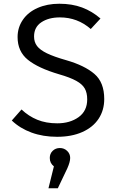

<svg xmlns="http://www.w3.org/2000/svg" viewBox="-20 -720 640 1026"><path d="M285 11Q210 11 148.5 -11.5Q87 -34 43 -76L95 -135Q133 -99 179.5 -80Q226 -61 286 -61Q354 -61 400 -94Q446 -127 446 -189Q446 -224 433 -247Q420 -270 387.5 -288Q355 -306 296 -323Q184 -356 129 -400.5Q74 -445 74 -522Q74 -573 102 -614Q130 -655 181 -677.5Q232 -700 297 -700Q365 -700 418.5 -680Q472 -660 517 -621L465 -565Q394 -627 300 -627Q240 -627 201 -601Q162 -575 162 -525Q162 -495 178 -474Q194 -453 231 -435Q268 -417 335 -398Q432 -370 484.5 -325Q537 -280 537 -191Q537 -131 507 -85.5Q477 -40 420 -14.5Q363 11 285 11ZM355 124Q355 145 340 179L289 286H239L268 169Q246 152 246 124Q246 101 261.5 86Q277 71 300 71Q323 71 339 86.5Q355 102 355 124Z"/></svg>

Font: FiraDG Mono
Style: Regular
Weight: 400
Designer: Carrois Corporate & Edenspiekermann AG
Foundry: Carrois Corporate GbR & Edenspiekermann AG
Version: Version 3.206